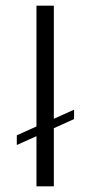

<svg xmlns="http://www.w3.org/2000/svg" viewBox="-20 -654 319 674"><path d="M108 0V-176L39 -145V-179L108 -210V-634H169V-237L240 -269V-236L169 -204V0Z"/></svg>

Font: Alumni Sans Thin
Style: Regular
Weight: 400
Version: Version 1.018